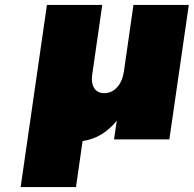

<svg xmlns="http://www.w3.org/2000/svg" viewBox="-20 -567 788 781"><path d="M64 193.8 170.9 -546.9H396L355 -263.2Q350.1 -229 363.3 -208.5Q376.5 -188 403.8 -188Q434.6 -188 456.3 -211.9Q478 -235.8 483.9 -275.9L522.9 -546.9H748L668.9 0H443.8L455.1 -76.2Q397.5 -4.9 315.9 6.8L289.1 193.8Z"/></svg>

Font: Trueno Black
Style: Italic
Weight: 900
Designer: Julieta Ulanovsky
Foundry: Julieta Ulanovsky
Version: Version 3.001b | FøM Fix